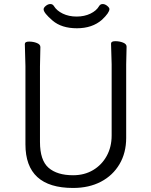

<svg xmlns="http://www.w3.org/2000/svg" viewBox="-20 -913 750 951"><path d="M180 -680 178 -584V-210Q178 -119 220.5 -82Q263 -45 342 -45Q398 -45 441 -70.5Q484 -96 508.5 -140.5Q533 -185 533 -242V-595L530 -697Q530 -709 551 -709Q572 -709 589.5 -702Q607 -695 607 -682L605 -594V-230Q605 -156 572 -100Q539 -44 480 -13Q421 18 342 18Q106 18 106 -198V-586L103 -695Q103 -707 124 -707Q145 -707 162.5 -700Q180 -693 180 -680ZM522 -868Q522 -850 485 -815Q437 -773 361 -773Q285 -773 240.5 -811Q196 -849 196 -867Q196 -875 207 -884Q218 -893 229.5 -893Q241 -893 247 -883Q261 -860 291 -845.5Q321 -831 359.5 -831Q398 -831 428 -845.5Q458 -860 471 -883Q477 -893 488.5 -893Q500 -893 511 -884Q522 -875 522 -868Z"/></svg>

Font: LXGW WenKai
Style: Regular
Weight: 400
Designer: LXGW / Fontworks Inc.
Foundry: LXGW / Fontworks Inc.
Version: Version 1.520; June 14, 2025